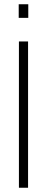

<svg xmlns="http://www.w3.org/2000/svg" viewBox="-20 -883 222 903"><path d="M69 0V-688H112V0ZM68 -799V-863H113V-799Z"/></svg>

Font: Saira ExtraCondensed ExtraLight
Style: Regular
Weight: 250
Width: 2
Designer: Hector Gatti with collaboration of the Omnibus-Type team
Foundry: Omnibus-Type
Version: Version 1.101